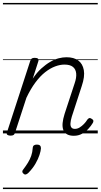

<svg xmlns="http://www.w3.org/2000/svg" viewBox="-20 -909 686 1308"><path d="M483 16Q455 16 437 6Q419 -4 411.5 -23.5Q404 -43 406.5 -70.5Q409 -98 420 -133L488 -340Q502 -380 499 -409Q496 -438 476.5 -453.5Q457 -469 419 -469Q389 -469 355.5 -456.5Q322 -444 288 -417.5Q254 -391 221.5 -347.5Q189 -304 160 -243L82 -4Q79 6 72.5 10.5Q66 15 51 15Q39 15 31 10Q23 5 27 -6L186 -494Q190 -506 196.5 -510.5Q203 -515 216 -515Q233 -515 239 -509Q245 -503 241 -491L203 -373Q231 -415 261.5 -442.5Q292 -470 322 -487.5Q352 -505 380 -512Q408 -519 433 -519Q483 -519 513 -497Q543 -475 551 -431.5Q559 -388 537 -323L469 -114Q461 -87 460 -68.5Q459 -50 466.5 -40.5Q474 -31 490 -31Q507 -31 522.5 -40.5Q538 -50 552 -64.5Q566 -79 575 -94Q580 -101 587 -104Q594 -107 604 -100Q615 -94 616 -86.5Q617 -79 612 -71Q601 -52 582 -31.5Q563 -11 538.5 2.5Q514 16 483 16ZM141 275Q133 269 132 261.5Q131 254 138 246Q157 221 170.5 199Q184 177 192.5 153Q201 129 203 99Q204 86 211.5 81Q219 76 232 76Q246 76 252.5 82.5Q259 89 259 101Q258 119 249 146.5Q240 174 222 205.5Q204 237 174 268Q166 276 157.5 279Q149 282 141 275ZM0 369H646V379H0ZM0 -20H646V0H0ZM0 -505H646V-500H0ZM0 -889H646V-879H0Z"/></svg>

Font: Playwrite HR Guides
Style: Regular
Weight: 400
Designer: Veronika Burian, José Scaglione
Foundry: TypeTogether
Version: Version 1.003